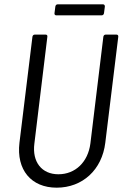

<svg xmlns="http://www.w3.org/2000/svg" viewBox="-20 -860 576 888"><path d="M240 -789H450C456 -789 460 -793 461 -799L465 -830C465 -836 462 -840 456 -840H247C241 -840 237 -836 236 -830L232 -799C231 -793 235 -789 240 -789ZM242 8C362 8 452 -75 467 -200L527 -690C528 -696 524 -700 519 -700H469C463 -700 459 -696 458 -690L398 -196C387 -111 329 -54 250 -54C173 -54 128 -111 139 -196L199 -690C200 -696 197 -700 191 -700H141C135 -700 131 -696 130 -690L70 -200C55 -75 124 8 242 8Z"/></svg>

Font: Barlow Semi Condensed
Style: Italic
Weight: 400
Width: 4
Italic angle: -7°
Designer: Jeremy Tribby
Foundry: Tribby Type
Version: Version 1.422;hotconv 1.0.109;makeotfexe 2.5.65596